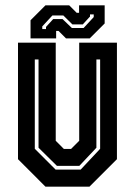

<svg xmlns="http://www.w3.org/2000/svg" viewBox="-20 -700 506 720"><path d="M150.5 0 47.5 -103V-540H189V-172L219.5 -141.5H246.5L277 -172V-540H418.5V-103L315.5 0ZM188.5 -64H282.5L355.5 -142V-477H341.5V-146L277.5 -78H193.5L124.5 -146V-477H110.5V-142ZM94.5 -556V-624L150.5 -680H239.5L267.5 -652H276.5V-680H372.5V-612L316.5 -556H227.5L199.5 -584H190.5V-556ZM138.5 -591H152.5V-599L179.5 -628.5H214.5L249.5 -595H293.5L331.5 -636V-646H317.5V-638L290.5 -608.5H251.5L217.5 -642H176.5L138.5 -601Z"/></svg>

Font: Tourney Condensed Regular
Style: Bold
Weight: 700
Width: 3
Designer: Tyler Finck
Foundry: Etcetera Type Co
Version: Version 1.010; ttfautohint (v1.8.3)